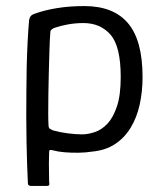

<svg xmlns="http://www.w3.org/2000/svg" viewBox="-20 -500 532 633"><path d="M72 105Q69 45 67.5 -31Q66 -107 67 -200Q67 -238 68 -279.5Q69 -321 71 -361Q73 -401 76 -434Q77 -441 81 -446.5Q85 -452 98 -456Q129 -467 169.5 -473.5Q210 -480 258 -480Q354 -480 402 -423.5Q450 -367 450 -246Q450 -198 440.5 -155Q431 -112 410.5 -78.5Q390 -45 358.5 -24.5Q327 -4 282 0Q264 3 240 3.5Q216 4 193 2Q170 0 156 -4Q149 -6 145.5 -5.5Q142 -5 142 1Q142 8 141.5 24.5Q141 41 141.5 61Q142 81 142 99Q143 105 142.5 109Q142 113 133 113H82Q77 113 74.5 110.5Q72 108 72 105ZM140 -87Q140 -78 145 -75Q150 -72 155 -70Q176 -64 203 -60.5Q230 -57 250 -57Q270 -57 292.5 -64.5Q315 -72 334 -92Q353 -112 365.5 -149Q378 -186 378 -246Q378 -347 344.5 -385.5Q311 -424 255 -424Q229 -424 204 -419.5Q179 -415 159 -408Q154 -406 150 -402.5Q146 -399 146 -394Q144 -369 143 -335Q142 -301 141 -263.5Q140 -226 139.5 -190.5Q139 -155 139 -127.5Q139 -100 140 -87Z"/></svg>

Font: Glory
Style: Regular
Weight: 400
Designer: Robert Leuschke
Foundry: Robert Leuschke
Version: Version 1.011